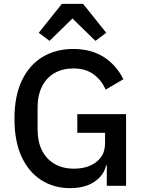

<svg xmlns="http://www.w3.org/2000/svg" viewBox="-20 -964 745 996"><path d="M534 0V-106H530Q520 -56 471 -22Q422 12 343 12Q260 12 194.5 -29.5Q129 -71 92 -151Q55 -231 55 -348Q55 -465 93 -545.5Q131 -626 200 -668Q269 -710 360 -710Q453 -710 518.5 -668Q584 -626 620 -553L528 -499Q507 -548 465.5 -578.5Q424 -609 360 -609Q305 -609 263 -585Q221 -561 198 -515.5Q175 -470 175 -406V-293Q175 -229 198 -183.5Q221 -138 263.5 -113.5Q306 -89 364 -89Q409 -89 445 -103.5Q481 -118 503 -147.5Q525 -177 525 -221V-275H381V-372H634V0ZM301 -944H411L531 -794L475 -752L356 -868L237 -752L181 -794Z"/></svg>

Font: IBM Plex Sans Medium
Style: Regular
Weight: 500
Designer: Mike Abbink, Paul van der Laan, Pieter van Rosmalen
Foundry: Bold Monday
Version: Version 3.201